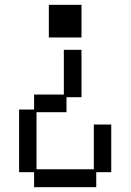

<svg xmlns="http://www.w3.org/2000/svg" viewBox="-20 -684 540 794"><path d="M182 -664H317V-529H182ZM59 -231H121V-293H244V-478H317V-282H255V-220H131V16H368V-169H440V28H378V90H121V28H59Z"/></svg>

Font: DotGothic16
Style: Regular
Weight: 400
Designer: Fontworks Inc.
Foundry: Fontworks Inc.
Version: Version 1.100